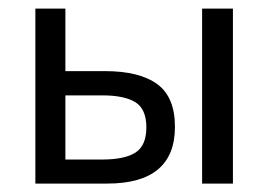

<svg xmlns="http://www.w3.org/2000/svg" viewBox="-20 -436 637 456"><path d="M64 -415.5H135.3V-267.1H229.5Q311 -267.1 353.3 -236.3Q395.5 -205.6 395.5 -134.8Q395.5 0 234.4 0H64ZM533.2 -415.5V0H460V-415.5ZM135.3 -57.1H221.7Q276.9 -57.1 302.2 -74Q327.6 -90.8 327.6 -133.3Q327.6 -177.2 301.3 -193.4Q274.9 -209.5 222.7 -209.5H135.3Z"/></svg>

Font: NMS Futura Pro Book
Style: Regular
Weight: 400
Designer: Blend3rman
Version: Version 0.1